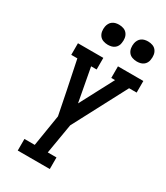

<svg xmlns="http://www.w3.org/2000/svg" viewBox="-230 -1051 993 1147"><g transform="rotate(30 266.5 -477.0)"><path d="M91 0V-80H162L197 -297L165 -457L124 -655H82V-735H257V-655H219L262 -424L384 -655H358V-735H533V-655H481L287 -287L252 -80H312V0ZM440 -816Q424 -816 408.5 -821.5Q393 -827 383.5 -839.5Q374 -852 371.5 -868.5Q369 -885 372 -902Q374 -913 380 -924Q386 -935 396 -942Q406 -949 417.5 -951.5Q429 -954 440 -954Q457 -954 472 -948.5Q487 -943 496.5 -930.5Q506 -918 508.5 -901.5Q511 -885 508 -868Q507 -857 501 -846Q495 -835 485 -828Q475 -821 463.5 -818.5Q452 -816 440 -816ZM240 -816Q224 -816 208.5 -821.5Q193 -827 183.5 -839.5Q174 -852 171.5 -868.5Q169 -885 172 -902Q174 -913 180 -924Q186 -935 196 -942Q206 -949 217.5 -951.5Q229 -954 240 -954Q257 -954 272 -948.5Q287 -943 296.5 -930.5Q306 -918 308.5 -901.5Q311 -885 308 -868Q307 -857 301 -846Q295 -835 285 -828Q275 -821 263.5 -818.5Q252 -816 240 -816Z"/></g></svg>

Font: Iosevka Slab Medium Oblique
Style: Regular
Weight: 500
Italic angle: -9°
Monospace: yes
Designer: Belleve Invis
Foundry: Belleve Invis
Version: Version 11.1.1; ttfautohint (v1.8.3)